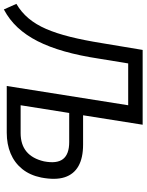

<svg xmlns="http://www.w3.org/2000/svg" viewBox="85 -843 760 996"><g transform="rotate(90 465.0 -345.0)"><path d="M16 15 -13 -50Q30 -75 62 -113Q94 -151 117 -204Q140 -257 158 -329Q176 -401 191 -495L226 -705H614L565 -396H717Q786 -396 828.5 -372Q871 -348 886.5 -300.5Q902 -253 888 -179Q876 -120 843.5 -80Q811 -40 763 -20Q715 0 655 0H413L513 -630H296L271 -477Q256 -378 233.5 -299Q211 -220 180.5 -160Q150 -100 109.5 -56.5Q69 -13 16 15ZM513 -72H657Q717 -72 753.5 -102.5Q790 -133 804 -193Q817 -260 792 -292Q767 -324 704 -324H553Z"/></g></svg>

Font: Nunito Sans 10pt Condensed Medium
Style: Italic
Weight: 500
Width: 3
Italic angle: -9°
Designer: Vernon Adams
Foundry: Vernon Adams
Version: Version 3.101;gftools[0.9.27]